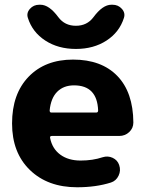

<svg xmlns="http://www.w3.org/2000/svg" viewBox="-20 -782 620 812"><path d="M451 -762H456Q480 -762 495.5 -744.5Q511 -727 504 -706Q485 -646 430.5 -610.5Q376 -575 301 -575Q226 -575 171.5 -610.5Q117 -646 98 -706Q91 -727 106.5 -744.5Q122 -762 146 -762H151Q188 -762 227 -709Q254 -673 301 -673Q348 -673 375 -709Q414 -762 451 -762ZM293 -421Q249 -421 222 -394Q195 -367 190 -315Q190 -306 197 -306H387Q395 -306 395 -315Q391 -421 293 -421ZM306 10Q182 10 106.5 -63Q31 -136 31 -260Q31 -385 101 -457.5Q171 -530 289 -530Q409 -530 476 -461Q543 -392 544 -264Q544 -240 526.5 -223.5Q509 -207 484 -207H199Q190 -207 192 -198Q201 -153 235 -128Q269 -103 321 -103Q372 -103 414 -117Q436 -124 456.5 -114.5Q477 -105 484 -84Q492 -61 481.5 -39Q471 -17 449 -10Q386 10 306 10Z"/></svg>

Font: Rounded Mplus 1c ExtraBold
Style: Regular
Weight: 800
Version: Version 1.059.20150529